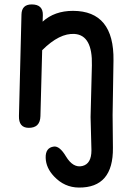

<svg xmlns="http://www.w3.org/2000/svg" viewBox="-20 -554 563 860"><path d="M385.7 -29.8 391.6 -261.2Q395 -396 314.5 -401.9Q246.6 -406.7 168.9 -329.1L161.1 -33.7Q159.7 19.5 107.4 18.6Q63.5 17.6 64.9 -34.7L76.2 -488.8Q77.1 -534.2 122.1 -534.2Q173.3 -534.2 171.9 -485.8Q171.4 -471.7 170.9 -457Q224.1 -505.4 307.1 -505.4Q491.7 -504.9 488.3 -282.7L484.4 -38.6Q484.4 -38.6 485.8 107.9Q487.8 287.6 333 286.1Q268.6 285.6 222.2 236.3Q186 198.2 184.6 153.3Q183.1 107.4 221.2 102.5Q247.1 99.1 275.4 146.5Q307.6 199.7 349.1 189.5Q389.6 179.7 389.6 119.1Q389.2 97.7 385.7 -29.8Z"/></svg>

Font: Comic Relief LRS
Style: Regular
Weight: 400
Designer: Jeff Davis
Foundry: Loudifier
Version: Version 1.0